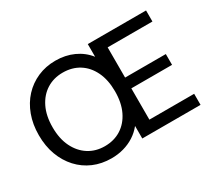

<svg xmlns="http://www.w3.org/2000/svg" viewBox="-134 -967 1372 1233"><g transform="rotate(-30 551.5 -350.0)"><path d="M380 12Q307 12 246.5 -14Q186 -40 141.5 -88.5Q97 -137 72.5 -203Q48 -269 48 -350Q48 -430 72.5 -496.5Q97 -563 141.5 -611Q186 -659 246.5 -685.5Q307 -712 379 -712Q452 -712 512.5 -684.5Q573 -657 613 -606V-700H1045V-618H713V-394H1015V-314H713V-82H1045V0H613V-93Q586 -59 549.5 -35.5Q513 -12 470 0Q427 12 380 12ZM381 -77Q450 -77 502 -110Q554 -143 583.5 -204Q613 -265 613 -350Q613 -435 583.5 -496Q554 -557 502 -589.5Q450 -622 381 -622Q314 -622 262 -589.5Q210 -557 180 -496Q150 -435 150 -350Q150 -265 180 -204Q210 -143 262 -110Q314 -77 381 -77Z"/></g></svg>

Font: DM Sans 11pt Medium
Style: Regular
Weight: 500
Version: Version 4.004;gftools[0.9.30]